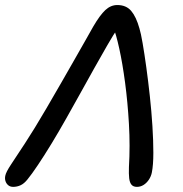

<svg xmlns="http://www.w3.org/2000/svg" viewBox="-38 -732 727 763"><path d="M14.4 10.6Q2.4 10.6 -5.4 4Q-13.2 -2.6 -16.3 -12.5Q-19.4 -22.4 -17 -33.6Q-14.4 -47.8 5.7 -78.1Q25.8 -108.4 61.5 -162.8Q97.2 -217.2 146.2 -301Q177.6 -355.2 206.1 -404.4Q234.6 -453.6 258.7 -496.3Q282.8 -539 301.9 -572.2Q321 -605.4 332.6 -626.6Q359 -671.8 380.5 -691.9Q402 -712 428.2 -712Q463.4 -712 483.3 -688.7Q503.2 -665.4 516.2 -618.8Q521.8 -600.8 528.8 -560.3Q535.8 -519.8 543.3 -465.4Q550.8 -411 557.4 -350.5Q564 -290 567.7 -231.3Q571.4 -172.6 571.4 -124.5Q571.4 -76.4 565.4 -46.4Q562.2 -30.6 553.3 -17.5Q544.4 -4.4 532.3 3.1Q520.2 10.6 506.2 10.6Q491.8 10.6 484.6 2.1Q477.4 -6.4 475.4 -23.6Q473.4 -40.8 474.4 -68Q479.4 -152.2 474.4 -239.1Q469.4 -326 459.1 -403.4Q448.8 -480.8 436 -538.8Q423.2 -596.8 412.4 -622.6L430.8 -620.6Q413.2 -595 389.1 -553.3Q365 -511.6 336.8 -461.2Q308.6 -410.8 280.1 -359.3Q251.6 -307.8 226 -262.6Q196.2 -209.6 166.9 -161.5Q137.6 -113.4 112.7 -76.3Q87.8 -39.2 71.2 -19Q58 -2.4 43.9 4.1Q29.8 10.6 14.4 10.6Z"/></svg>

Font: Shantell Sans Light
Style: Italic
Weight: 300
Italic angle: -11°
Designer: Stephen Nixon, Anya Danilova, Shantell Martin
Foundry: Arrow Type
Version: Version 1.008;[ac192a2d6]